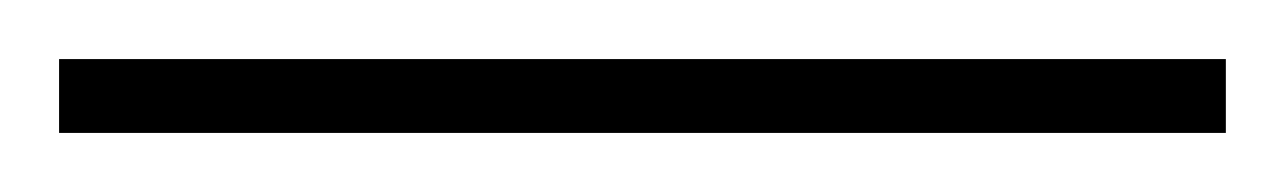

<svg xmlns="http://www.w3.org/2000/svg" viewBox="-22 71 435 65"><path d="M393 116H-2V91H393Z"/></svg>

Font: Noto Sans Thin
Style: Regular
Weight: 100
Designer: Monotype Design Team
Foundry: Monotype Imaging Inc.
Version: Version 2.007